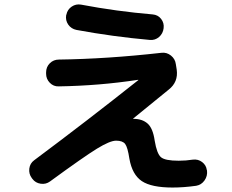

<svg xmlns="http://www.w3.org/2000/svg" viewBox="-20 -800 1040 860"><path d="M342.8 -779.3Q502.9 -749 664.1 -735.4Q687.5 -733.4 701.7 -715.3Q715.8 -697.3 712.9 -673.8Q710 -649.4 692.4 -634.3Q674.8 -619.1 651.4 -621.1Q486.3 -635.7 322.3 -666Q298.8 -670.9 285.6 -689.9Q272.5 -709 276.4 -732.4L277.3 -734.4Q282.2 -757.8 301.3 -770.5Q320.3 -783.2 342.8 -779.3ZM125 1 122.1 -2.9Q108.4 -21.5 111.3 -44.9Q114.3 -68.4 132.8 -82Q371.1 -259.8 598.6 -440.4Q599.6 -440.4 599.6 -442.4H597.7Q424.8 -416 243.2 -413.1Q219.7 -412.1 203.1 -429.2Q186.5 -446.3 186.5 -469.7V-475.6Q186.5 -500 203.1 -516.6Q219.7 -533.2 244.1 -533.2Q460 -536.1 703.1 -563.5Q726.6 -566.4 745.6 -551.3Q764.6 -536.1 767.6 -512.7L771.5 -488.3Q779.3 -432.6 735.4 -398.4Q707 -376 577.1 -269.5Q576.2 -269.5 576.2 -268.6Q576.2 -267.6 578.1 -267.6H579.1Q617.2 -267.6 641.1 -246.6Q665 -225.6 672.9 -169.9Q682.6 -111.3 701.2 -95.7Q719.7 -80.1 780.3 -80.1Q813.5 -80.1 843.8 -85Q867.2 -87.9 885.3 -74.2Q903.3 -60.5 906.2 -39.1L907.2 -36.1Q910.2 -11.7 896 8.3Q881.8 28.3 858.4 32.2Q802.7 40 752.9 40Q658.2 40 615.2 11.2Q572.3 -17.6 559.6 -88.9Q551.8 -140.6 540.5 -155.3Q529.3 -169.9 500 -169.9Q472.7 -169.9 414.6 -134.3Q356.4 -98.6 204.1 12.7Q185.5 26.4 162.1 22.9Q138.7 19.5 125 1Z"/></svg>

Font: Rounded Mgen+ 2m bold
Style: Bold
Weight: 700
Designer: [Source Han Sans]
Ryoko NISHIZUKA  (kana & ideographs); Paul D. Hunt (Latin, Greek & Cyrillic); Wenlong ZHANG  (bopomofo
Version: Version 1.059.20150602